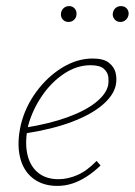

<svg xmlns="http://www.w3.org/2000/svg" viewBox="-20 -605 442 630"><path d="M168 5Q120 5 88 -20Q56 -45 45.5 -90Q35 -135 48 -194Q62 -253 98.5 -303Q135 -353 184 -383Q233 -413 284 -413Q320 -413 337.5 -399Q355 -385 359.5 -365.5Q364 -346 360 -326Q353 -292 316 -260.5Q279 -229 215.5 -205Q152 -181 62 -167V-186Q143 -199 202 -220.5Q261 -242 295 -269.5Q329 -297 335 -326Q337 -337 335.5 -352Q334 -367 321 -379Q308 -391 277 -391Q232 -391 190 -363Q148 -335 117.5 -290Q87 -245 73 -195Q61 -143 69 -102.5Q77 -62 103.5 -39.5Q130 -17 172 -17Q202 -17 233.5 -30.5Q265 -44 297 -77L310 -62Q287 -40 263.5 -25Q240 -10 216.5 -2.5Q193 5 168 5ZM205 -533Q193 -533 186 -541Q179 -549 180 -560Q181 -571 188.5 -578Q196 -585 207 -585Q218 -585 225 -577Q232 -569 231 -558Q231 -548 223.5 -540.5Q216 -533 205 -533ZM375 -533Q363 -533 356 -541.5Q349 -550 350 -560Q351 -571 358.5 -578Q366 -585 377 -585Q389 -585 396 -577Q403 -569 402 -558Q401 -548 393.5 -540.5Q386 -533 375 -533Z"/></svg>

Font: Ysabeau Infant Thin
Style: Italic
Weight: 250
Italic angle: -12°
Designer: Christian Thalmann (Catharsis Fonts)
Version: Version 2.001;gftools[0.9.30]; featfreeze: ss01,ss02,lnum